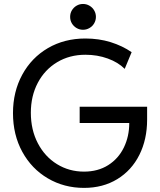

<svg xmlns="http://www.w3.org/2000/svg" viewBox="-20 -917 788 945"><path d="M43.9 -360.4Q43.9 -465.3 89.4 -549.1Q134.8 -632.8 215.8 -680.2Q296.9 -727.5 400.4 -727.5Q466.8 -727.5 524.7 -709.5Q582.5 -691.4 627.9 -660.2L593.8 -578.1Q561.5 -610.4 510.5 -628.9Q459.5 -647.5 400.4 -647.5Q322.3 -647.5 261.2 -610.8Q200.2 -574.2 166 -509.3Q131.8 -444.3 131.8 -362.3Q131.8 -277.8 166.3 -211.9Q200.7 -146 260.5 -109.1Q320.3 -72.3 393.6 -72.3Q461.9 -72.3 512.5 -104.2Q563 -136.2 589.6 -190.9Q616.2 -245.6 616.2 -311.5H372.1V-391.6H704.1V-328.1Q704.1 -231 666 -154.8Q627.9 -78.6 557.4 -35.4Q486.8 7.8 393.6 7.8Q295.4 7.8 215.6 -39.1Q135.7 -85.9 89.8 -169.7Q43.9 -253.4 43.9 -360.4ZM325.2 -834Q325.2 -851.6 333.7 -866Q342.3 -880.4 356.7 -888.9Q371.1 -897.5 388.7 -897.5Q405.8 -897.5 420.4 -888.9Q435.1 -880.4 443.6 -865.7Q452.1 -851.1 452.1 -834Q452.1 -816.9 443.6 -802.2Q435.1 -787.6 420.4 -779.1Q405.8 -770.5 388.7 -770.5Q371.1 -770.5 356.7 -779.1Q342.3 -787.6 333.7 -802Q325.2 -816.4 325.2 -834Z"/></svg>

Font: Reddit Sans Chocolate
Style: Regular
Weight: 400
Designer: Stephen Hutchings
Foundry: Reddit
Version: Version 1.013